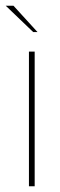

<svg xmlns="http://www.w3.org/2000/svg" viewBox="-31 -650 211 670"><path d="M70 -470H90V0H70ZM85 -538 -11 -630H16L100 -538Z"/></svg>

Font: Smooch Sans Thin
Style: Regular
Weight: 100
Designer: Robert E. Leuschke
Foundry: Robert E. Leuschke
Version: Version 1.010